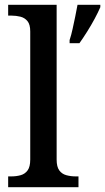

<svg xmlns="http://www.w3.org/2000/svg" viewBox="-20 -780 438 800"><path d="M14 0V-45H27Q48 -45 66 -50Q84 -55 95 -70Q106 -85 106 -115V-649Q106 -678 94.5 -692Q83 -706 65 -710.5Q47 -715 27 -715H14V-760H216V-115Q216 -85 227 -70Q238 -55 256.5 -50Q275 -45 295 -45H307V0ZM270 -613Q277 -634 282.5 -659.5Q288 -685 293.5 -711Q299 -737 303 -760H398V-750Q389 -729 374.5 -702Q360 -675 343 -648Q326 -621 311 -600H270Z"/></svg>

Font: Noto Serif Armenian Medium
Style: Regular
Weight: 500
Version: Version 2.007